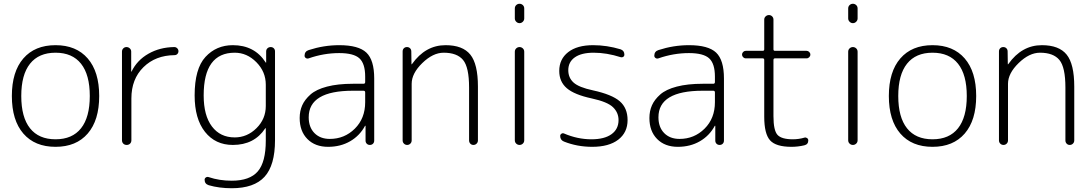

<svg xmlns="http://www.w3.org/2000/svg" viewBox="-20 -770 5800 1020"><path d="M410.5 -431.5Q364 -490 275 -490Q186 -490 139.5 -431.5Q93 -373 93 -260Q93 -147 139.5 -88.5Q186 -30 275 -30Q364 -30 410.5 -88.5Q457 -147 457 -260Q457 -373 410.5 -431.5ZM446 -60.5Q385 10 275 10Q165 10 104 -60.5Q43 -131 43 -260Q43 -389 104 -459.5Q165 -530 275 -530Q385 -530 446 -459.5Q507 -389 507 -260Q507 -131 446 -60.5Z M628 -25V-496Q628 -506 635 -513Q642 -520 652 -520Q662 -520 669.5 -513Q677 -506 677 -496V-390Q677 -389 678 -389Q679 -389 679 -390Q708 -450 768.5 -484.5Q829 -519 906 -520Q915 -520 921.5 -513.5Q928 -507 928 -498Q928 -489 922 -483Q916 -477 907 -477Q806 -476 742 -413Q678 -350 678 -247V-25Q678 -14 671 -7Q664 0 653 0Q642 0 635 -7Q628 -14 628 -25Z M1227 -490Q1062 -490 1062 -263Q1062 -156 1106 -98Q1150 -40 1227 -40Q1293 -40 1342.5 -89Q1392 -138 1392 -207V-320Q1392 -389 1342 -439.5Q1292 -490 1227 -490ZM1217 0Q1124 0 1069 -69.5Q1014 -139 1014 -263Q1014 -405 1071.5 -467.5Q1129 -530 1217 -530Q1332 -530 1391 -439Q1391 -437 1393 -437Q1394 -437 1394 -438V-497Q1394 -507 1401 -513.5Q1408 -520 1418 -520Q1428 -520 1434.5 -513.5Q1441 -507 1441 -497V-25Q1441 108 1385.5 169Q1330 230 1211 230Q1144 230 1089 214Q1067 207 1067 185Q1067 177 1074 172.5Q1081 168 1089 171Q1145 190 1211 190Q1307 190 1349.5 140.5Q1392 91 1392 -23V-88Q1392 -89 1391 -89Q1389 -89 1389 -88Q1331 0 1217 0Z M1855 -288Q1620 -288 1620 -147Q1620 -94 1650.5 -63Q1681 -32 1732 -32Q1810 -32 1865 -86.5Q1920 -141 1920 -227V-279Q1920 -288 1911 -288ZM1723 10Q1654 10 1613 -31.5Q1572 -73 1572 -143Q1572 -180 1585.5 -210.5Q1599 -241 1629.5 -268Q1660 -295 1717.5 -310Q1775 -325 1855 -325H1911Q1920 -325 1920 -334V-363Q1920 -432 1889.5 -460Q1859 -488 1782 -488Q1700 -488 1620 -460Q1612 -457 1605 -461.5Q1598 -466 1598 -474Q1598 -497 1620 -504Q1700 -530 1782 -530Q1885 -530 1926.5 -490.5Q1968 -451 1968 -353V-23Q1968 -13 1961.5 -6.5Q1955 0 1945 0Q1935 0 1928.5 -6.5Q1922 -13 1922 -23V-101Q1922 -102 1921 -102Q1919 -102 1919 -101Q1891 -49 1840 -19.5Q1789 10 1723 10Z M2119 -24V-497Q2119 -507 2125.5 -513.5Q2132 -520 2142 -520Q2152 -520 2158.5 -513.5Q2165 -507 2165 -497L2166 -429Q2166 -428 2167 -428L2169 -430Q2240 -530 2347 -530Q2438 -530 2478.5 -480Q2519 -430 2519 -310V-24Q2519 -14 2512 -7Q2505 0 2495 0Q2485 0 2478.5 -7Q2472 -14 2472 -24V-305Q2472 -413 2440 -451.5Q2408 -490 2337 -490Q2280 -490 2223.5 -435Q2167 -380 2167 -325V-24Q2167 -14 2160 -7Q2153 0 2143 0Q2133 0 2126 -7Q2119 -14 2119 -24Z M2715 -25V-495Q2715 -506 2722.5 -513Q2730 -520 2740 -520Q2750 -520 2757.5 -513Q2765 -506 2765 -495V-25Q2765 -14 2757.5 -7Q2750 0 2740 0Q2730 0 2722.5 -7Q2715 -14 2715 -25ZM2715 -672V-725Q2715 -736 2722.5 -743Q2730 -750 2740 -750Q2750 -750 2757.5 -743Q2765 -736 2765 -725V-672Q2765 -662 2757.5 -654.5Q2750 -647 2740 -647Q2730 -647 2722.5 -654.5Q2715 -662 2715 -672Z M3124 -247Q3031 -267 2991 -301.5Q2951 -336 2951 -393Q2951 -456 2998.5 -493Q3046 -530 3131 -530Q3204 -530 3277 -508Q3297 -501 3297 -480Q3297 -472 3291 -468Q3285 -464 3278 -466Q3203 -490 3134 -490Q3069 -490 3034 -465.5Q2999 -441 2999 -397Q2999 -357 3027 -331.5Q3055 -306 3130 -290Q3231 -268 3272.5 -232Q3314 -196 3314 -132Q3314 -66 3264.5 -28Q3215 10 3126 10Q3046 10 2976 -18Q2956 -26 2956 -48Q2956 -55 2962.5 -59.5Q2969 -64 2976 -61Q3048 -30 3122 -30Q3191 -30 3228.5 -57Q3266 -84 3266 -132Q3266 -172 3236.5 -200.5Q3207 -229 3124 -247Z M3713 -288Q3478 -288 3478 -147Q3478 -94 3508.5 -63Q3539 -32 3590 -32Q3668 -32 3723 -86.5Q3778 -141 3778 -227V-279Q3778 -288 3769 -288ZM3581 10Q3512 10 3471 -31.5Q3430 -73 3430 -143Q3430 -180 3443.5 -210.5Q3457 -241 3487.5 -268Q3518 -295 3575.5 -310Q3633 -325 3713 -325H3769Q3778 -325 3778 -334V-363Q3778 -432 3747.5 -460Q3717 -488 3640 -488Q3558 -488 3478 -460Q3470 -457 3463 -461.5Q3456 -466 3456 -474Q3456 -497 3478 -504Q3558 -530 3640 -530Q3743 -530 3784.5 -490.5Q3826 -451 3826 -353V-23Q3826 -13 3819.5 -6.5Q3813 0 3803 0Q3793 0 3786.5 -6.5Q3780 -13 3780 -23V-101Q3780 -102 3779 -102Q3777 -102 3777 -101Q3749 -49 3698 -19.5Q3647 10 3581 10Z M3942 -460Q3934 -460 3928 -466Q3922 -472 3922 -480Q3922 -488 3928 -494Q3934 -500 3942 -500H4032Q4040 -500 4040 -508V-666Q4040 -676 4047.5 -683Q4055 -690 4065 -690Q4075 -690 4082 -683Q4089 -676 4089 -666V-508Q4089 -500 4097 -500H4265Q4273 -500 4279 -494Q4285 -488 4285 -480Q4285 -472 4279 -466Q4273 -460 4265 -460H4097Q4089 -460 4089 -451V-153Q4089 -77 4110.5 -53.5Q4132 -30 4192 -30Q4224 -30 4254 -39Q4261 -41 4267.5 -36.5Q4274 -32 4274 -24Q4274 -3 4253 2Q4219 10 4185 10Q4102 10 4071 -24.5Q4040 -59 4040 -150V-451Q4040 -460 4032 -460Z M4486 -25V-495Q4486 -506 4493.5 -513Q4501 -520 4511 -520Q4521 -520 4528.5 -513Q4536 -506 4536 -495V-25Q4536 -14 4528.5 -7Q4521 0 4511 0Q4501 0 4493.5 -7Q4486 -14 4486 -25ZM4486 -672V-725Q4486 -736 4493.5 -743Q4501 -750 4511 -750Q4521 -750 4528.5 -743Q4536 -736 4536 -725V-672Q4536 -662 4528.5 -654.5Q4521 -647 4511 -647Q4501 -647 4493.5 -654.5Q4486 -662 4486 -672Z M5069.5 -431.5Q5023 -490 4934 -490Q4845 -490 4798.5 -431.5Q4752 -373 4752 -260Q4752 -147 4798.5 -88.5Q4845 -30 4934 -30Q5023 -30 5069.5 -88.5Q5116 -147 5116 -260Q5116 -373 5069.5 -431.5ZM5105 -60.5Q5044 10 4934 10Q4824 10 4763 -60.5Q4702 -131 4702 -260Q4702 -389 4763 -459.5Q4824 -530 4934 -530Q5044 -530 5105 -459.5Q5166 -389 5166 -260Q5166 -131 5105 -60.5Z M5287 -24V-497Q5287 -507 5293.5 -513.5Q5300 -520 5310 -520Q5320 -520 5326.5 -513.5Q5333 -507 5333 -497L5334 -429Q5334 -428 5335 -428L5337 -430Q5408 -530 5515 -530Q5606 -530 5646.5 -480Q5687 -430 5687 -310V-24Q5687 -14 5680 -7Q5673 0 5663 0Q5653 0 5646.5 -7Q5640 -14 5640 -24V-305Q5640 -413 5608 -451.5Q5576 -490 5505 -490Q5448 -490 5391.5 -435Q5335 -380 5335 -325V-24Q5335 -14 5328 -7Q5321 0 5311 0Q5301 0 5294 -7Q5287 -14 5287 -24Z"/></svg>

Font: Rounded Mplus 1c Light
Style: Regular
Weight: 300
Version: Version 1.059.20150529